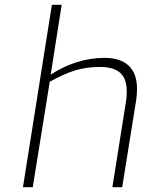

<svg xmlns="http://www.w3.org/2000/svg" viewBox="-20 -783 608 803"><path d="M197 -763H238L192 -471Q301 -541 417 -541Q484 -541 518.5 -508Q553 -475 553 -412Q553 -391 550 -367L491 0H450L507 -359Q510 -374 510 -401Q510 -455 482 -479Q454 -503 399 -503Q341 -503 294 -488.5Q247 -474 188 -441L117 0H76Z"/></svg>

Font: Exo ExtraLight
Style: Italic
Weight: 275
Italic angle: -9°
Designer: Natanael Gama
Foundry: Natanael Gama
Version: Version 1.500; ttfautohint (v1.6)